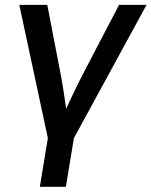

<svg xmlns="http://www.w3.org/2000/svg" viewBox="-20 -542 605 767"><path d="M172.9 17.6 57.1 -522.5H168.9L224.6 -233.4Q232.4 -190.9 238.3 -148.4Q244.1 -106 250.5 -64H224.1Q243.7 -106 263.4 -148.4Q283.2 -190.9 304.7 -233.4L455.6 -522.5H565.4L271 17.6ZM139.2 204.1 173.3 -3.4H277.3L243.2 204.1Z"/></svg>

Font: Inter 28pt Medium
Style: Italic
Weight: 500
Italic angle: -9.3988°
Designer: Rasmus Andersson
Foundry: rsms
Version: Version 4.001;git-66647c0bb